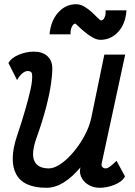

<svg xmlns="http://www.w3.org/2000/svg" viewBox="-20 -877 640 911"><path d="M61 -497 20 -578Q34 -603 69.5 -617.5Q105 -632 140 -632Q181 -632 204 -611.5Q227 -591 228 -556Q229 -528 222 -479Q215 -430 198 -365Q181 -300 153 -222Q127 -149 143 -113.5Q159 -78 212 -78Q232 -78 256.5 -92Q281 -106 305.5 -130.5Q330 -155 352 -186Q374 -217 390.5 -252Q407 -287 414 -322L475 -618H574L464 -109Q464 -106 462.5 -101.5Q461 -97 462 -92Q464 -85 469 -81.5Q474 -78 481 -78Q489 -78 499.5 -85Q510 -92 533 -114L573 -40Q560 -15 524 -0.5Q488 14 453 14Q422 14 398 -1Q374 -16 364 -40.5Q354 -65 365 -93L368 -90Q325 -38 283.5 -12Q242 14 201 14Q91 14 56.5 -51Q22 -116 61 -233Q83 -298 99.5 -355Q116 -412 125.5 -455.5Q135 -499 132 -525Q131 -533 125.5 -536.5Q120 -540 112 -540Q99 -540 85.5 -528.5Q72 -517 61 -497ZM456 -688Q439 -688 419 -699.5Q399 -711 380.5 -726.5Q362 -742 350.5 -753.5Q339 -765 338 -765Q328 -765 320.5 -749Q313 -733 315 -714H215Q221 -779 256.5 -818Q292 -857 341 -857Q361 -857 380.5 -845.5Q400 -834 416.5 -818.5Q433 -803 444.5 -791.5Q456 -780 459 -780Q470 -780 476.5 -795Q483 -810 481 -828H580Q576 -764 541 -726Q506 -688 456 -688Z"/></svg>

Font: Victor Mono Thin
Style: Italic
Weight: 100
Italic angle: -12°
Monospace: yes
Designer: Rune Bjørnerås
Version: Version 1.561;gftools[0.9.30]